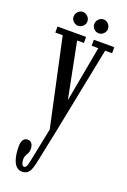

<svg xmlns="http://www.w3.org/2000/svg" viewBox="-168 -694 662 1001"><g transform="rotate(20 162.5 -194.0)"><path d="M94 251Q73 251 59.5 235.5Q46 220 39.8 193.2Q33.5 166.5 33.5 133Q33.5 109 42 96.2Q50.5 83.5 66 83.5Q81 83.5 89.2 94.8Q97.5 106 97.5 124.5Q97.5 139 92.8 148.2Q88 157.5 83.2 166Q78.5 174.5 78.5 187Q78.5 200.5 82.8 212Q87 223.5 96.5 223.5Q102.5 223.5 106.2 217.8Q110 212 113.2 200.5Q116.5 189 119.5 172.5L155.5 -5L51 -490H10V-523.5H168.5V-490H131L192 -181L248.5 -490H211.5V-523.5H325V-490H286.5L188 3.5L151 181Q146.5 204 139.5 219.8Q132.5 235.5 121.5 243.2Q110.5 251 94 251ZM224 -563.5Q208 -563.5 196.8 -574.8Q185.5 -586 185.5 -600.5Q185.5 -617 196.8 -628.8Q208 -640.5 224 -640.5Q238.5 -640.5 250 -628.8Q261.5 -617 261.5 -600.5Q261.5 -586 250 -574.8Q238.5 -563.5 224 -563.5ZM108.5 -563.5Q94 -563.5 82.5 -574.8Q71 -586 71 -600.5Q71 -617 82.5 -628.8Q94 -640.5 108.5 -640.5Q124 -640.5 135.8 -628.8Q147.5 -617 147.5 -600.5Q147.5 -586 135.8 -574.8Q124 -563.5 108.5 -563.5Z"/></g></svg>

Font: Imbue Thin 10pt
Style: Regular
Weight: 400
Version: Version 1.102